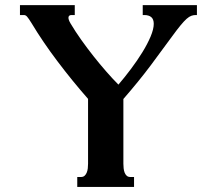

<svg xmlns="http://www.w3.org/2000/svg" viewBox="-20 -736 795 756"><path d="M493.2 -39.1H507.8V0H284.2V-39.1H298.8Q307.6 -39.1 313 -43.9Q318.4 -48.8 321.5 -56.4Q324.7 -64 325.7 -73.2Q326.7 -82.5 326.7 -91.3V-346.7Q263.7 -418.5 206.1 -494.9Q148.4 -571.3 105 -643.6Q98.6 -653.8 94.2 -660.4Q89.8 -667 86.4 -670.7Q83 -674.3 80.1 -675.5Q77.1 -676.8 73.7 -676.8H58.6V-715.8H274.4V-676.8H261.7Q249.5 -676.8 249.5 -666Q249.5 -662.1 251.5 -656.5Q253.4 -650.9 257.8 -643.6Q276.4 -612.3 299.8 -579.3Q323.2 -546.4 348.1 -514.9Q373 -483.4 398.2 -454.6Q423.3 -425.8 446.3 -402.8Q470.7 -431.2 495.6 -464.4Q520.5 -497.6 540.5 -530Q560.5 -562.5 573 -592Q585.4 -621.6 585.4 -642.1Q585.4 -660.2 575.7 -668.5Q565.9 -676.8 547.9 -676.8H542V-715.8H755.4V-676.8H750Q741.7 -676.8 733.4 -673.8Q725.1 -670.9 714.8 -661.9Q704.6 -652.8 690.9 -636.2Q677.2 -619.6 657.7 -592.8Q619.1 -539.6 573.2 -478.3Q527.3 -417 465.8 -346.2V-91.3Q465.8 -82.5 466.8 -73.2Q467.8 -64 470.7 -56.4Q473.6 -48.8 479 -43.9Q484.4 -39.1 493.2 -39.1Z"/></svg>

Font: Arian AMU Serif
Style: Bold
Weight: 700
Designer: Ruben Hakobyan (Tarumian)
Foundry: Ruben Hakobyan (Tarumian)
Version: Version 1.002